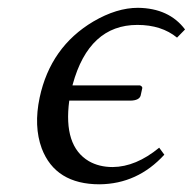

<svg xmlns="http://www.w3.org/2000/svg" viewBox="-20 -462 496 494"><path d="M166.5 -242.2H340.3Q345.7 -240.2 346.2 -235.8L341.8 -215.8Q337.9 -203.6 315.9 -203.1H158.2Q142.6 -86.4 208.5 -47.4Q234.9 -32.2 270 -32.2Q329.6 -32.7 389.6 -82L402.8 -64Q334 11.2 236.3 12.2Q122.6 12.2 87.4 -80.1Q66.4 -137.2 82 -210.9Q109.9 -341.3 220.2 -406.7Q280.3 -441.9 335 -441.9Q415 -440.9 456.1 -386.2L435.5 -365.2Q395.5 -397.9 333.5 -397.9Q209 -397.9 167 -244.6Q166.5 -243.2 166.5 -242.2Z"/></svg>

Font: Linux Libertine Display Slanted O
Style: Slanted
Weight: 400
Designer: Philipp H. Poll
Foundry: Philipp H. Poll
Version: Version 5.0.9